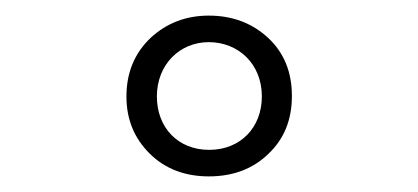

<svg xmlns="http://www.w3.org/2000/svg" viewBox="-20 -895 536 246"><path d="M247.5 -669C278.5 -669 304 -678.5 324 -698C344 -717 354 -741.5 354 -772C354 -802.5 344 -827.5 323.5 -846.5C303 -865.5 277.5 -875 247.5 -875C218.5 -875 193.5 -865.5 173 -846.5C152.5 -827 142 -802 142 -771.5C142 -742 152 -718 171.5 -698.5C191 -679 216.5 -669 247.5 -669ZM248 -703C208 -703 181 -731.5 181 -771.5C181 -812 210 -841 247.5 -841C285 -841 315.5 -813.5 315.5 -771.5C315.5 -731.5 288 -703 248 -703Z"/></svg>

Font: Spartan
Style: Regular
Weight: 400
Designer: Matt Bailey, Mirko Velimirovic
Foundry: Matt Bailey
Version: Version 1.003